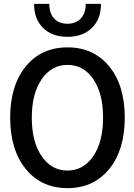

<svg xmlns="http://www.w3.org/2000/svg" viewBox="-20 -953 690 985"><path d="M154.8 -933.1H232.9Q232.9 -884.3 258.1 -857.7Q283.2 -831.1 326.2 -831.1Q368.7 -831.1 394.3 -857.9Q419.9 -884.8 419.9 -933.1H498Q498 -855 451.4 -809.6Q404.8 -764.2 326.2 -764.2Q247.6 -764.2 201.2 -809.6Q154.8 -855 154.8 -933.1ZM32.2 -349.1Q32.2 -514.6 112.3 -612.3Q192.4 -710 326.2 -710Q460.4 -710 540.3 -612.5Q620.1 -515.1 620.1 -349.1Q620.1 -183.6 540 -85.7Q460 12.2 326.2 12.2Q192.4 12.2 112.3 -85.9Q32.2 -184.1 32.2 -349.1ZM508.8 -349.1Q508.8 -473.6 458.7 -546.9Q408.7 -620.1 326.2 -620.1Q244.1 -620.1 193.6 -546.4Q143.1 -472.7 143.1 -349.1Q143.1 -225.6 193.6 -151.9Q244.1 -78.1 326.2 -78.1Q408.2 -78.1 458.5 -151.9Q508.8 -225.6 508.8 -349.1Z"/></svg>

Font: Azeret Mono
Style: Regular
Weight: 400
Designer: Martin Vácha
Foundry: Displaay
Version: Version 1.002